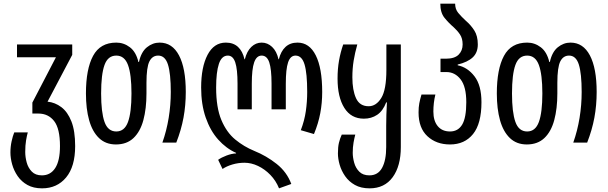

<svg xmlns="http://www.w3.org/2000/svg" viewBox="-20 -780 3325 1050"><path d="M210 250Q163 250 130 231.5Q97 213 76.5 183Q56 153 46.5 119Q37 85 37 54Q37 22 43.5 -7.5Q50 -37 58 -56H132Q127 -39 122.5 -12Q118 15 118 51Q118 79 126 108.5Q134 138 154 158.5Q174 179 209 179Q256 179 282 139Q308 99 308 19Q308 -77 276 -118Q244 -159 190 -159H157V-219L286 -467H73V-537H375V-480L240 -224Q281 -220 315.5 -194Q350 -168 370.5 -116Q391 -64 391 19Q391 131 341.5 190.5Q292 250 210 250Z M614 10Q558 10 521.5 -25Q485 -60 467.5 -122.5Q450 -185 450 -269Q450 -402 489 -474.5Q528 -547 616 -547Q657 -547 690.5 -521.5Q724 -496 737 -441H740Q752 -496 783.5 -521.5Q815 -547 853 -547Q922 -547 959 -477Q996 -407 996 -277Q996 -204 983.5 -136.5Q971 -69 944 0H868Q891 -65 902.5 -135.5Q914 -206 914 -277Q914 -378 898.5 -427Q883 -476 845 -476Q813 -476 797 -444Q781 -412 781 -327V-269Q781 -186 764 -123Q747 -60 710 -25Q673 10 614 10ZM616 -61Q661 -61 680 -113Q699 -165 699 -269Q699 -373 680 -424.5Q661 -476 616 -476Q570 -476 551.5 -424.5Q533 -373 533 -269Q533 -166 551.5 -113.5Q570 -61 616 -61Z M1506 250Q1489 208 1458.5 176.5Q1428 145 1391 127.5Q1354 110 1317 110Q1283 110 1251 119.5Q1219 129 1197 144L1173 94Q1191 81 1219 70.5Q1247 60 1271 59V56Q1217 32 1173.5 -16.5Q1130 -65 1105 -137Q1080 -209 1080 -301Q1080 -413 1115 -480Q1150 -547 1215 -547Q1256 -547 1281.5 -523.5Q1307 -500 1317 -456H1319Q1330 -500 1354.5 -523.5Q1379 -547 1411 -547Q1443 -547 1468 -523.5Q1493 -500 1503 -456H1505Q1516 -500 1541.5 -523.5Q1567 -547 1607 -547Q1672 -547 1707 -477Q1742 -407 1742 -277Q1742 -217 1731.5 -161Q1721 -105 1697 -47L1625 -68Q1645 -120 1652.5 -172Q1660 -224 1660 -277Q1660 -379 1645.5 -427.5Q1631 -476 1596 -476Q1568 -476 1555.5 -439Q1543 -402 1543 -322V-182H1465V-322Q1465 -402 1452.5 -439Q1440 -476 1411 -476Q1383 -476 1370 -439Q1357 -402 1357 -322V-182H1279V-322Q1279 -402 1266.5 -439Q1254 -476 1226 -476Q1192 -476 1177 -430.5Q1162 -385 1162 -301Q1162 -192 1190.5 -124Q1219 -56 1266.5 -17Q1314 22 1370 45Q1437 72 1493 116.5Q1549 161 1573 226Z M2001 250Q1954 250 1921 231.5Q1888 213 1867.5 183.5Q1847 154 1837.5 121Q1828 88 1828 59Q1828 24 1833.5 1Q1839 -22 1849 -44H1923Q1918 -26 1913.5 -0.5Q1909 25 1909 56Q1909 81 1917 110Q1925 139 1945 159Q1965 179 2000 179Q2047 179 2069.5 138Q2092 97 2092 24V-92Q2092 -123 2093 -153Q2094 -183 2096 -220H2092Q2074 -173 2042.5 -152Q2011 -131 1970 -131Q1900 -131 1863 -190Q1826 -249 1826 -350Q1826 -403 1834 -448.5Q1842 -494 1857 -537H1934Q1921 -491 1914 -448Q1907 -405 1907 -357Q1907 -287 1927 -243Q1947 -199 1996 -199Q2037 -199 2065 -244Q2093 -289 2093 -398V-537H2172V24Q2172 128 2127.5 189Q2083 250 2001 250Z M2441 10Q2366 10 2317.5 -35Q2269 -80 2269 -165Q2269 -194 2273 -215Q2277 -236 2285 -263H2361Q2350 -218 2350 -170Q2350 -119 2374 -90Q2398 -61 2441 -61Q2485 -61 2507.5 -98.5Q2530 -136 2530 -221Q2530 -306 2499 -346Q2468 -386 2421 -386H2389V-459H2418Q2466 -459 2488 -481Q2510 -503 2510 -537Q2510 -570 2495.5 -591.5Q2481 -613 2461 -631Q2433 -655 2410.5 -683Q2388 -711 2388 -760H2469Q2469 -730 2486 -709.5Q2503 -689 2528 -666Q2554 -644 2573.5 -614Q2593 -584 2593 -537Q2593 -492 2565 -466Q2537 -440 2483 -427V-423Q2537 -412 2575 -362.5Q2613 -313 2613 -221Q2613 -104 2567 -47Q2521 10 2441 10Z M2861 10Q2805 10 2768.5 -25Q2732 -60 2714.5 -122.5Q2697 -185 2697 -269Q2697 -402 2736 -474.5Q2775 -547 2863 -547Q2904 -547 2937.5 -521.5Q2971 -496 2984 -441H2987Q2999 -496 3030.5 -521.5Q3062 -547 3100 -547Q3169 -547 3206 -477Q3243 -407 3243 -277Q3243 -204 3230.5 -136.5Q3218 -69 3191 0H3115Q3138 -65 3149.5 -135.5Q3161 -206 3161 -277Q3161 -378 3145.5 -427Q3130 -476 3092 -476Q3060 -476 3044 -444Q3028 -412 3028 -327V-269Q3028 -186 3011 -123Q2994 -60 2957 -25Q2920 10 2861 10ZM2863 -61Q2908 -61 2927 -113Q2946 -165 2946 -269Q2946 -373 2927 -424.5Q2908 -476 2863 -476Q2817 -476 2798.5 -424.5Q2780 -373 2780 -269Q2780 -166 2798.5 -113.5Q2817 -61 2863 -61Z"/></svg>

Font: Noto Sans Georgian ExtraCondensed
Style: Regular
Weight: 400
Width: 2
Designer: Monotype Design Team, Akaki Razmadze
Foundry: Google LLC
Version: Version 2.005; ttfautohint (v1.8.4.7-5d5b)